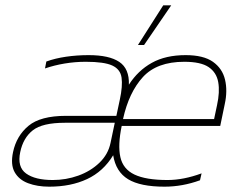

<svg xmlns="http://www.w3.org/2000/svg" viewBox="-20 -691 917 721"><path d="M498 -522 593 -671H623L521 -522ZM165 10Q120 10 85.5 -3Q51 -16 35 -44.5Q19 -73 29 -120Q42 -181 87 -218.5Q132 -256 228 -256H417L430 -317Q441 -368 436.5 -399.5Q432 -431 401.5 -445Q371 -459 302 -459Q262 -459 223 -452.5Q184 -446 149 -434L154 -460Q187 -472 228 -478Q269 -484 313 -484Q390 -484 428 -458.5Q466 -433 464 -373Q498 -426 550 -455Q602 -484 677 -484Q744 -484 779.5 -459Q815 -434 825 -392Q835 -350 824 -300L807 -218H437Q422 -146 432 -101Q442 -56 485 -35.5Q528 -15 609 -15Q669 -15 737 -40L731 -14Q665 10 598 10Q507 10 461 -18Q415 -46 405 -108Q368 -47 307 -18.5Q246 10 165 10ZM442 -244H784L795 -296Q806 -346 799.5 -382.5Q793 -419 763.5 -439Q734 -459 672 -459Q569 -459 516.5 -401.5Q464 -344 442 -244ZM178 -15Q228 -15 274 -31.5Q320 -48 353 -79.5Q386 -111 395 -154L411 -230H224Q139 -230 103 -201.5Q67 -173 56 -120Q44 -64 78 -39.5Q112 -15 178 -15Z"/></svg>

Font: Kanit Thin
Style: Italic
Weight: 250
Italic angle: -12°
Designer: Katatrad Team
Foundry: CadsonDemak
Version: Version 2.000; ttfautohint (v1.8.3)